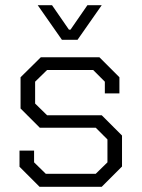

<svg xmlns="http://www.w3.org/2000/svg" viewBox="-20 -718 544 738"><path d="M55 -77V-139H111V-94L156 -50H348L393 -94V-182L348 -227H133L59 -301V-421L137 -498H362L439 -421V-359H383V-404L338 -449H161L115 -404V-320L161 -275H371L449 -197V-78L371 0H132ZM125 -698H180L245 -604H251L316 -698H371L278 -565H218Z"/></svg>

Font: Chakra Petch Light
Style: Regular
Weight: 300
Designer: Katatrad Aksorn Co.,Ltd.
Foundry: Cadson Demak Co.,Ltd.
Version: Version 1.000; ttfautohint (v1.6)